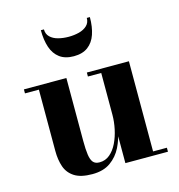

<svg xmlns="http://www.w3.org/2000/svg" viewBox="-107 -803 843 906"><g transform="rotate(-15 314.5 -349.5)"><path d="M234 10Q177.5 10 146.8 -9.8Q116 -29.5 104.2 -63.5Q92.5 -97.5 92.5 -141V-440.5H24.5V-460H232V-153Q232 -111 235.8 -85Q239.5 -59 249.8 -47Q260 -35 281 -35Q309.5 -35 331.2 -53.2Q353 -71.5 367.5 -101.5Q382 -131.5 389.5 -167Q397 -202.5 397 -236.5L411.5 -238Q411.5 -202 403.8 -159.5Q396 -117 376.8 -78.2Q357.5 -39.5 322.8 -14.8Q288 10 234 10ZM397 0V-440.5H332V-460H537.5V-19.5H605V0ZM293.5 -550Q251 -550 224.5 -569.8Q198 -589.5 186 -625.2Q174 -661 174 -709H189Q189 -686 203.8 -671.8Q218.5 -657.5 242.5 -651.2Q266.5 -645 293.5 -645Q320.5 -645 344.5 -651.2Q368.5 -657.5 383.5 -671.8Q398.5 -686 398.5 -709H413.5Q413.5 -661 401.2 -625.2Q389 -589.5 362.5 -569.8Q336 -550 293.5 -550Z"/></g></svg>

Font: Bodoni Moda 11pt
Style: Bold
Weight: 700
Designer: Owen Earl
Foundry: indestructible type
Version: Version 2.004